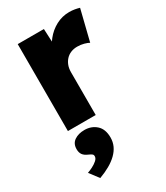

<svg xmlns="http://www.w3.org/2000/svg" viewBox="-207 -630 878 1017"><g transform="rotate(-30 231.5 -121.0)"><path d="M70.7 0V-531.7H230.7L238.7 -358L205.3 -390Q217.7 -433.3 245.2 -468Q272.7 -502.7 310.5 -522.7Q348.3 -542.7 390.7 -542.7Q408.3 -542.7 424.2 -540Q440 -537.3 453 -533.3L406.7 -346Q396 -352.3 376.8 -357.5Q357.7 -362.7 336.3 -362.7Q315.3 -362.7 297.5 -355.5Q279.7 -348.3 267.2 -334.8Q254.7 -321.3 247.7 -303.2Q240.7 -285 240.7 -262V0ZM94.7 301.3 52 244.7Q66 240 83.5 231.2Q101 222.3 114.2 210.8Q127.3 199.3 127.3 186Q127.3 177.3 121.2 172.7Q115 168 102.3 162.3Q81 153.3 71.7 140.3Q62.3 127.3 62.3 106.3Q62.3 72.3 87 55.5Q111.7 38.7 148.7 38.7Q191 38.7 220.2 64.7Q249.3 90.7 249.3 142.3Q249.3 169.3 238.7 192.7Q228 216 207.7 235.8Q187.3 255.7 158.7 272Q130 288.3 94.7 301.3Z"/></g></svg>

Font: Lexend Medium
Style: Regular
Weight: 500
Designer: Bonnie Shaver-Troup, Thomas Jockin
Foundry: Lexend
Version: Version 1.005